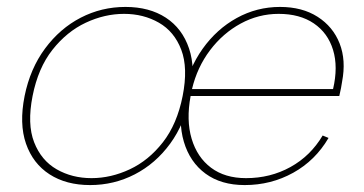

<svg xmlns="http://www.w3.org/2000/svg" viewBox="-20 -527 1051 554"><path d="M240 7Q171 7 123 -24Q75 -55 55 -112.5Q35 -170 51 -250Q67 -329 110 -387Q153 -445 213 -476Q273 -507 342 -507Q411 -507 458.5 -476Q506 -445 525.5 -387Q545 -329 529 -250Q513 -170 471 -112.5Q429 -55 369 -24Q309 7 240 7ZM244 -13Q300 -13 354.5 -38.5Q409 -64 450 -116.5Q491 -169 507 -250Q523 -331 503 -383.5Q483 -436 438.5 -461.5Q394 -487 338 -487Q282 -487 227.5 -461.5Q173 -436 131.5 -383.5Q90 -331 74 -250Q58 -169 78.5 -116.5Q99 -64 143.5 -38.5Q188 -13 244 -13ZM686 7Q618 7 573 -26Q528 -59 510.5 -118Q493 -177 509 -255Q524 -329 564.5 -386Q605 -443 663 -475Q721 -507 788 -507Q852 -507 896.5 -478.5Q941 -450 960 -401.5Q979 -353 967 -291Q966 -284 964 -273Q962 -262 959 -250H530Q517 -180 533 -126.5Q549 -73 589 -43Q629 -13 690 -13Q760 -13 818 -45Q876 -77 911 -136L928 -129Q890 -64 826 -28.5Q762 7 686 7ZM941 -270Q956 -334 941 -383Q926 -432 885.5 -459.5Q845 -487 784 -487Q726 -487 674.5 -459Q623 -431 586 -382Q549 -333 534 -270Z"/></svg>

Font: Albert Sans Thin
Style: Italic
Weight: 250
Italic angle: -11.25°
Designer: Andreas Rasmussen
Foundry: a.Foundry
Version: Version 1.025